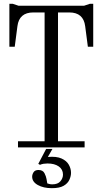

<svg xmlns="http://www.w3.org/2000/svg" viewBox="-20 -770 540 1003"><path d="M74 0V-32H213V-705H154Q80 -705 71 -633L57 -526H29V-750H47L77 -740H419L449 -750H467V-526H439L425 -633Q416 -705 342 -705H283V-32H422V0ZM251 213Q207 213 177.5 196.5Q148 180 148 153Q148 141 155.5 129.5Q163 118 181 118Q204 118 212.5 135Q221 152 223 165L227 188Q230 189 237 191Q244 193 253 193Q282 193 295.5 177Q309 161 309 142Q309 115 287 99.5Q265 84 228 84Q218 84 208 85.5Q198 87 189 91L180 86L221 8H254L230 50Q275 46 301.5 58Q328 70 339.5 90.5Q351 111 351 133Q351 150 342.5 169Q334 188 312.5 200.5Q291 213 251 213Z"/></svg>

Font: Xanh Mono
Style: Regular
Weight: 400
Monospace: yes
Designer: Lam Bao, Duy Dao
Foundry: Yellow Type Foundry
Version: Version 3.101; ttfautohint (v1.8.3)